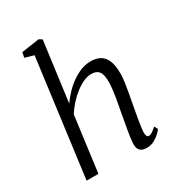

<svg xmlns="http://www.w3.org/2000/svg" viewBox="-194 -939 988 1071"><g transform="rotate(-30 300.0 -403.5)"><path d="M437.5 10Q419.5 10 407 4Q394.5 -2 388.2 -14.8Q382 -27.5 382.5 -48.5Q383.5 -65 386.2 -86.5Q389 -108 393.2 -131.5Q397.5 -155 401.8 -178.5Q406 -202 409.5 -223Q413.5 -245 418.2 -269.5Q423 -294 427.2 -319.8Q431.5 -345.5 434.2 -370.5Q437 -395.5 437 -417.5Q437 -450.5 429.8 -468.8Q422.5 -487 408.5 -494.8Q394.5 -502.5 372.5 -502.5Q349.5 -502.5 323.5 -491Q297.5 -479.5 270.8 -459Q244 -438.5 220 -412Q196 -385.5 177.5 -356.5L130.5 0H54.5L153 -751L96 -767.5L102 -800L216.5 -817L236.5 -805L185.5 -421Q205.5 -449.5 230.8 -475.8Q256 -502 284.5 -522Q313 -542 343.8 -553.8Q374.5 -565.5 406 -565.5Q440.5 -565.5 465.5 -552Q490.5 -538.5 503.8 -507.2Q517 -476 517 -422.5Q517 -399.5 512.8 -368.8Q508.5 -338 502.5 -305.8Q496.5 -273.5 491.5 -246Q488 -227 484 -205Q480 -183 476 -160.5Q472 -138 469 -116.8Q466 -95.5 464.5 -77.5Q464 -60.5 467.8 -51.5Q471.5 -42.5 479.5 -42.5Q490.5 -42.5 502.2 -50Q514 -57.5 531.5 -73L543.5 -50.5Q539.5 -44 524.8 -29.5Q510 -15 487.5 -2.5Q465 10 437.5 10Z"/></g></svg>

Font: Merriweather 24pt Light
Style: Italic
Weight: 300
Italic angle: -7.8°
Version: Version 2.101